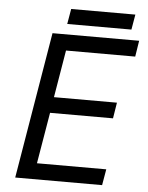

<svg xmlns="http://www.w3.org/2000/svg" viewBox="-56 -868 705 914"><g transform="rotate(5 296.0 -411.0)"><path d="M168.3 -700H582.3L570.2 -623.3H239.5L201.7 -397.2H502.7L490.5 -321.3H189.7L148.5 -76.7H479.7L466.5 0H51.3ZM246.8 -822.5H553.5L541 -749.8H234.3Z"/></g></svg>

Font: Oak Sans Light Italic
Style: Regular
Weight: 400
Italic angle: -9.5°
Foundry: Erik Kennedy, Walven
Version: Version 1.000;Glyphs 3.1.2 (3151)